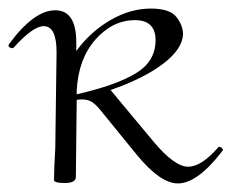

<svg xmlns="http://www.w3.org/2000/svg" viewBox="-28 -419 540 448"><path d="M481 -75Q483 -77 486 -76Q489 -75 491 -72Q493 -69 491 -67Q433 9 387 9Q346 9 291 -58L208 -160Q194 -178 182 -183.5Q170 -189 151 -186L149 -6Q149 8 123 8Q100 8 98 2Q98 -22 101 -74L104 -297Q104 -358 74 -358Q49 -358 4 -308Q2 -306 -2 -307Q-6 -308 -7.5 -310.5Q-9 -313 -7 -316Q51 -395 101 -395Q150 -395 150 -320V-300Q183 -345 229.5 -372Q276 -399 324 -399Q368 -399 383.5 -379.5Q399 -360 399 -339Q398 -305 353 -270.5Q308 -236 230 -209L329 -90Q379 -30 411 -30Q442 -30 481 -75ZM287 -372Q235 -372 195 -327Q155 -282 151 -208V-199Q243 -220 289 -248Q335 -276 335 -325Q335 -372 287 -372Z"/></svg>

Font: Cormorant Upright Light
Style: Regular
Weight: 300
Designer: Christian Thalmann (Catharsis Fonts)
Foundry: Catharsis Fonts
Version: Version 3.302;PS 003.302;hotconv 1.0.88;makeotf.lib2.5.64775